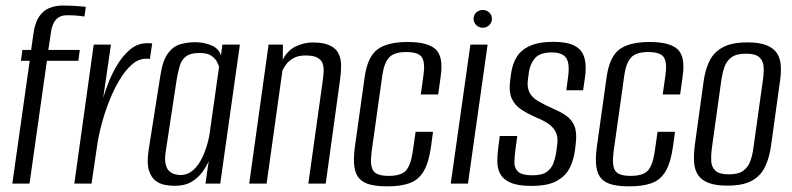

<svg xmlns="http://www.w3.org/2000/svg" viewBox="-20 -654 2823 684"><path d="M23.9 0 85.8 -437.4H54.5L59.7 -476H90.9L99.5 -536.2Q104.7 -573 119 -594.4Q133.3 -615.9 155.1 -625.1Q176.9 -634.3 203.2 -634.3Q219.1 -634.3 235.6 -633.5Q252.1 -632.7 265.8 -631.6Q279.6 -630.4 285.7 -629.7L281 -595.3Q271.7 -596.7 255.9 -598.2Q240.1 -599.7 218 -599.7Q193.5 -599.7 179.2 -583.8Q164.9 -567.9 160.8 -534.4L152.2 -476H264.3L259.1 -437.4H147.1L85.2 0Z M244.8 0 313.8 -495H375.2L347.6 -304.6Q353.2 -324.9 365.6 -357.4Q377.9 -389.9 397.5 -422.6Q417.1 -455.3 443.6 -477.7Q470.2 -500 503.2 -500Q507.2 -500 513.2 -500Q519.2 -500 522.2 -499L513.9 -443.7Q511.9 -444.7 507.4 -444.9Q502.9 -445 497.9 -444.7Q472.5 -444.1 449 -423.3Q425.6 -402.5 405.4 -368.6Q385.2 -334.7 369.2 -294.1Q353.2 -253.6 342.2 -212.4Q331.2 -171.2 326.2 -136.6L306.2 0Z M602.3 8Q588.1 8 569.1 4.9Q550.1 1.8 534.2 -10.1Q518.2 -22 510.3 -48.1Q502.4 -74.2 509.7 -121L551.5 -386Q559.9 -440.7 579.4 -465.5Q598.9 -490.3 624.2 -496.9Q649.5 -503.6 674.6 -503.6Q707.5 -503.6 733.8 -492.1Q760.2 -480.5 767.2 -456.2L772.2 -495H834.6L764.6 0H712L723.5 -79.8Q715.5 -61.3 700.8 -41Q686.1 -20.7 662.3 -6.3Q638.4 8 602.3 8ZM622.5 -30.4Q644.9 -30.4 661.7 -42.8Q678.5 -55.2 690.3 -74.2Q702.1 -93.2 709.8 -114.2Q717.5 -135.2 721.7 -152.7Q725.9 -170.2 726.9 -179.3L760.6 -417.1Q758.6 -422.4 753 -433.7Q747.5 -445 733.4 -455.1Q719.4 -465.3 689.8 -465.3Q659 -465.3 643.1 -453.4Q627.2 -441.6 620.8 -420.8Q614.4 -399.9 609.6 -371.8L569.9 -110.9Q566.1 -83.5 570.6 -67Q575.1 -50.4 584.6 -42.9Q594.2 -35.4 604.6 -32.9Q615.1 -30.4 622.5 -30.4Z M867.8 0 936.8 -495H987.9L987.3 -441.4Q1003.5 -473.8 1033.1 -488.3Q1062.7 -502.7 1094 -502.7Q1133.4 -502.7 1155.3 -492.1Q1177.3 -481.4 1186.1 -463.2Q1194.8 -444.9 1195.1 -421.4Q1195.3 -398 1191.7 -371.7L1140.4 0H1078.4L1129.4 -363.6Q1131.8 -380.5 1132.9 -397.3Q1134 -414 1129.6 -427.2Q1125.3 -440.3 1111.2 -448.3Q1097.2 -456.4 1068.7 -456.4Q1043.2 -456.4 1026.5 -447.3Q1009.9 -438.3 1000.5 -426Q991 -413.8 986.2 -402.8L929.8 0Z M1360.6 9.9Q1324.9 9.9 1299.9 3.9Q1275 -2.1 1260.6 -17.5Q1246.1 -32.9 1242.3 -61.2Q1238.5 -89.6 1244.7 -134L1279.4 -381.5Q1289.7 -452 1325 -478.2Q1360.3 -504.4 1432.6 -504.4Q1504.2 -504.4 1532.2 -478.2Q1560.2 -452 1549.9 -381.5L1541 -317.5H1479L1488.7 -386.6Q1495 -429.9 1483.3 -449.3Q1471.6 -468.6 1427.3 -468.6Q1384 -468.6 1366.3 -449.3Q1348.5 -429.9 1342.2 -386.6L1303.8 -113Q1297.5 -65.3 1309.4 -46.4Q1321.2 -27.4 1364.5 -27.4Q1408.8 -27.4 1426.1 -46.4Q1443.3 -65.3 1450.3 -113L1460.6 -184.5H1522.6L1515.9 -134.2Q1507.7 -74.9 1489.4 -44Q1471.1 -13.1 1439.5 -1.6Q1407.9 9.9 1360.6 9.9Z M1585.8 0 1655.8 -495H1717.1L1647.1 0ZM1699.9 -555.2Q1686.2 -555.2 1676.6 -564.6Q1667.1 -574 1667.1 -587.3Q1667.1 -600.6 1676.6 -609.5Q1686.2 -618.4 1699.9 -618.4Q1713.7 -618.4 1723 -609.5Q1732.4 -600.6 1732.4 -587.3Q1732.4 -574 1723 -564.6Q1713.7 -555.2 1699.9 -555.2Z M1873.2 8.3Q1825.5 8.3 1799.2 -3.1Q1773 -14.5 1762.4 -34Q1751.8 -53.5 1751.7 -78.9Q1751.6 -104.3 1755.5 -131.9L1760.5 -169.5H1822.8L1816.4 -122.5Q1812.9 -97.4 1812.6 -76.2Q1812.2 -54.9 1825.9 -42.2Q1839.6 -29.5 1877.2 -29.5Q1911.3 -29.5 1928.1 -41.9Q1944.9 -54.3 1951.7 -73Q1958.4 -91.6 1960.9 -107.8L1964.7 -136Q1968.7 -161 1961.9 -178.9Q1955 -196.7 1937.5 -210.1Q1920 -223.5 1889.9 -235.7Q1859.6 -248.9 1836.6 -264.2Q1813.6 -279.5 1803.1 -303Q1792.6 -326.5 1796.9 -362.8L1800.9 -392.9Q1805.8 -428.1 1822.2 -453.2Q1838.7 -478.3 1870.3 -491.6Q1901.9 -505 1950.3 -505Q1998.4 -505 2025.3 -491.9Q2052.2 -478.8 2061.3 -450Q2070.5 -421.1 2063.5 -374.4L2057.3 -332.4H1997.5L2004 -381.2Q2010.3 -430.3 1996.1 -448.7Q1982 -467.2 1946 -467.2Q1904 -467.2 1886.3 -447.2Q1868.7 -427.2 1864.5 -398.4L1860.7 -370.7Q1856.9 -342 1866.6 -323.9Q1876.2 -305.8 1897.7 -293.4Q1919.1 -281 1948.9 -267.6Q1976.2 -256.1 1996.5 -242.2Q2016.9 -228.3 2026.5 -204.9Q2036 -181.5 2031 -140.8L2028.2 -118.3Q2024 -85 2009.9 -56.3Q1995.8 -27.5 1963.8 -9.6Q1931.8 8.3 1873.2 8.3Z M2222.6 9.9Q2186.9 9.9 2161.9 3.9Q2137 -2.1 2122.6 -17.5Q2108.1 -32.9 2104.3 -61.2Q2100.5 -89.6 2106.7 -134L2141.4 -381.5Q2151.7 -452 2187 -478.2Q2222.3 -504.4 2294.6 -504.4Q2366.2 -504.4 2394.2 -478.2Q2422.2 -452 2411.9 -381.5L2403 -317.5H2341L2350.7 -386.6Q2357 -429.9 2345.3 -449.3Q2333.6 -468.6 2289.3 -468.6Q2246 -468.6 2228.3 -449.3Q2210.5 -429.9 2204.2 -386.6L2165.8 -113Q2159.5 -65.3 2171.4 -46.4Q2183.2 -27.4 2226.5 -27.4Q2270.8 -27.4 2288.1 -46.4Q2305.3 -65.3 2312.3 -113L2322.6 -184.5H2384.6L2377.9 -134.2Q2369.7 -74.9 2351.4 -44Q2333.1 -13.1 2301.5 -1.6Q2269.9 9.9 2222.6 9.9Z M2571.3 7.3Q2529.2 7.3 2503.9 -2.6Q2478.6 -12.5 2466.4 -31.1Q2454.3 -49.7 2452.6 -76.6Q2450.9 -103.6 2455.4 -138L2487.4 -369.4Q2493.2 -407.7 2508.1 -437.9Q2523 -468 2555 -485.5Q2586.9 -503 2643.3 -503Q2685.3 -503 2710.6 -492.8Q2735.9 -482.6 2747.8 -464.5Q2759.6 -446.3 2761.4 -422.2Q2763.2 -398 2759.3 -369.4L2727.3 -138.2Q2721.3 -92.4 2705.5 -59.8Q2689.7 -27.1 2658.1 -9.9Q2626.5 7.3 2571.3 7.3ZM2576.5 -32.9Q2610.7 -32.9 2628.2 -46Q2645.8 -59.2 2653.2 -80.5Q2660.6 -101.7 2663.7 -124.8L2698.2 -371.6Q2701.6 -395 2700.4 -415.7Q2699.3 -436.5 2685.5 -449.7Q2671.7 -462.8 2637.5 -462.8Q2603.3 -462.8 2585.7 -449.7Q2568.2 -436.5 2560.9 -415.7Q2553.7 -395 2550.2 -371.6L2515.8 -124.8Q2512.7 -101.7 2513.7 -80.5Q2514.7 -59.2 2528.5 -46Q2542.3 -32.9 2576.5 -32.9Z"/></svg>

Font: Alumni Sans Thin
Style: Italic
Weight: 100
Italic angle: -8°
Designer: Robert E. Leuschke
Foundry: Robert E. Leuschke
Version: Version 1.016